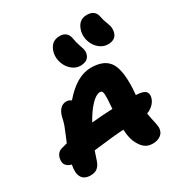

<svg xmlns="http://www.w3.org/2000/svg" viewBox="-227 -1127 1225 1293"><g transform="rotate(-30 385.5 -481.0)"><path d="M660.2 -724.1Q624 -724.1 594.5 -748.3Q564.9 -772.5 551.3 -810.1Q537.6 -847.7 544.9 -886.2Q563.5 -967.8 632.8 -967.8Q698.7 -967.8 708 -908.2Q711.9 -885.3 721.2 -861.6Q730.5 -837.9 734.9 -819.8Q739.3 -801.8 734.9 -778.8Q724.1 -724.1 660.2 -724.1ZM426.8 -691.9Q392.1 -691.9 362.5 -716.3Q333 -740.7 319.3 -779.1Q305.7 -817.4 313 -855Q331.5 -936 403.8 -936Q465.8 -936 475.1 -870.1Q479 -844.2 487.8 -819.6Q496.6 -794.9 501 -778.3Q505.4 -761.7 502 -744.1Q490.7 -691.9 426.8 -691.9ZM586.9 5.9Q553.7 5.9 530 -10Q506.3 -25.9 486.8 -63Q464.4 -101.1 460.9 -174.8Q388.2 -171.4 224.1 -150.9Q206.1 -100.1 201.2 -83Q190.4 -49.8 170.2 -33.9Q149.9 -18.1 117.2 -18.1Q69.3 -18.1 49.8 -50Q30.3 -82 43 -145Q-19 -161.6 -6.8 -220.2Q2.4 -265.1 43 -274.9Q79.6 -285.2 85 -286.1Q91.8 -303.7 106.4 -337.4Q121.1 -371.1 129.9 -395.5Q138.7 -419.9 144 -445.8Q152.3 -487.3 172.6 -509.8Q192.9 -532.2 222.2 -532.2Q241.2 -532.2 259.8 -519Q368.2 -646 479 -646Q588.9 -646 627.2 -576.4Q665.5 -506.8 650.9 -341.8Q650.9 -340.8 650.4 -338.4Q649.9 -335.9 649.9 -335Q701.2 -333 720 -317.9Q738.8 -302.7 732.9 -272Q727.5 -245.6 707 -223.6Q686.5 -201.7 653.8 -189Q656.7 -168.9 661.9 -145.3Q667 -121.6 669.9 -109.6Q672.9 -97.7 675 -79.3Q677.2 -61 673.8 -51.8Q668.9 -25.4 645.3 -9.8Q621.6 5.9 586.9 5.9ZM449.2 -473.1Q420.9 -473.1 382.1 -433.3Q343.3 -393.6 303.2 -321.8Q397.5 -330.6 466.8 -333Q466.8 -335 467.3 -339.8Q467.8 -344.7 467.8 -347.2Q471.2 -382.8 471.9 -407Q472.7 -431.2 471.7 -444.3Q470.7 -457.5 466.8 -464.1Q462.9 -470.7 459.5 -471.9Q456.1 -473.1 449.2 -473.1Z"/></g></svg>

Font: Shantell Sans Irregular
Style: Italic
Weight: 800
Italic angle: -11.31°
Designer: Stephen Nixon, Anya Danilova, Shantell Martin
Foundry: Arrow Type
Version: Version 1.006;[9816181b4]